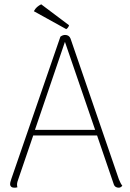

<svg xmlns="http://www.w3.org/2000/svg" viewBox="-20 -862 602 890"><path d="M300 -745 171 -842C157 -835 145 -826 137 -810L287 -727C293 -730 299 -739 300 -745ZM531 -31 307 -683C303 -694 294 -700 282 -700C275 -700 268 -698 260 -692L33 -34C31 -27 27 -17 27 -10C26 1 34 8 45 8C51 8 55 8 61 6C59 2 59 -4 59 -8C59 -14 62 -24 64 -29L134 -234H430L508 -6C511 3 520 8 530 8C536 8 541 6 547 -1C542 -7 536 -18 531 -31ZM142 -260 281 -668 421 -260Z"/></svg>

Font: Arima Koshi Thin
Style: Regular
Weight: 250
Designer: Joana Correia and Natanael Gama
Foundry: NDISCOVER
Version: Version 1.019;PS 001.019;hotconv 1.0.88;makeotf.lib2.5.64775